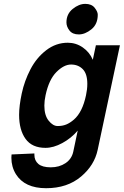

<svg xmlns="http://www.w3.org/2000/svg" viewBox="-20 -761 648 1006"><path d="M363.8 34.2 387.2 -76.7Q353 -36.6 306.6 -11.5Q260.3 13.7 218.3 13.7Q147.9 13.7 114 -33.2Q80.1 -80.1 80.1 -159.2Q80.1 -206.1 94 -271.5Q107.9 -336.9 139.6 -397.9Q171.4 -459 222.4 -498Q273.4 -537.1 335.4 -537.1Q377.9 -537.1 413.6 -512.5Q449.2 -487.8 466.3 -447.8L482.4 -523.9H608.4L491.7 24.4Q474.6 105 405.3 163.6Q333 225.1 221.7 225.1Q109.4 225.1 63.5 151.9Q39.6 113.3 39.6 65.4Q39.6 59.1 40.5 48.3Q113.3 44.9 160.2 43V50.3Q160.2 80.1 180.9 97.9Q201.7 115.7 246.1 115.7Q290.5 115.7 323 94Q355.5 72.3 363.8 34.2ZM218.8 -262.2Q212.4 -233.4 212.4 -207.5Q212.4 -156.7 234.9 -128.7Q257.3 -100.6 282.2 -100.6Q307.1 -100.6 326.9 -108.6Q346.7 -116.7 367.2 -134.3Q412.1 -173.3 430.7 -262.2Q437.5 -293.5 437.5 -321.8Q437.5 -374.5 413.6 -398.7Q389.6 -422.9 352.3 -422.9Q314.9 -422.9 275.6 -383.5Q236.3 -344.2 218.8 -262.2ZM328.1 -643.6Q328.1 -687.5 360.8 -714.1Q393.6 -740.7 426.8 -740.7Q460 -740.7 476.1 -720.2Q492.2 -699.7 492.2 -684.1Q492.2 -634.3 459 -607.4Q425.8 -580.6 392.8 -580.6Q359.9 -580.6 344 -601.1Q328.1 -621.6 328.1 -643.6Z"/></svg>

Font: Tuffy
Style: BoldItalic
Weight: 700
Italic angle: -12°
Designer: Thatcher Ulrich, Karoly Barta, Michael Everson
Version: Version 001.271